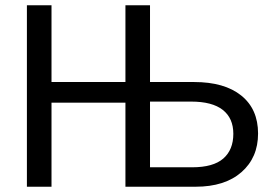

<svg xmlns="http://www.w3.org/2000/svg" viewBox="-20 -708 1050 728"><path d="M958.5 -201.7Q958.5 -110.4 895.5 -55.2Q832.5 0 721.7 0H455.6V-318.8H175.3V0H82V-688H175.3V-397H455.6V-688H548.8V-397H715.8Q831.1 -397 894.8 -345.7Q958.5 -294.4 958.5 -201.7ZM864.7 -200.7Q864.7 -259.8 824.7 -291.3Q784.7 -322.8 704.6 -322.8H548.8V-73.7H708.5Q788.6 -73.7 826.7 -106.9Q864.7 -140.1 864.7 -200.7Z"/></svg>

Font: Arimo Nerd Font
Style: Regular
Weight: 400
Designer: Steve Matteson
Foundry: Monotype Imaging Inc.
Version: Version 1.33;Nerd Fonts 3.2.1